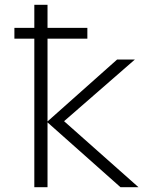

<svg xmlns="http://www.w3.org/2000/svg" viewBox="-20 -780 640 800"><path d="M123 -619H40V-664H123V-760H178V-664H344V-619H178V-274L468 -532H542L247 -275L557 0H482L178 -270V0H123Z"/></svg>

Font: Noto Sans Mono UI Light
Style: Regular
Weight: 300
Monospace: yes
Designer: Monotype Design team
Foundry: Monotype Imaging Inc.
Version: Version 1.000